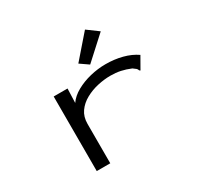

<svg xmlns="http://www.w3.org/2000/svg" viewBox="-148 -851 1046 1021"><g transform="rotate(-30 375.0 -340.5)"><path d="M168 -457H253L250 -370Q271 -401 310.5 -423Q350 -445 397.5 -456.5Q445 -468 492 -468Q546 -468 594 -455.5Q642 -443 678 -418L642 -355L637 -346L631 -350Q629 -358 623.5 -363Q618 -368 605 -377Q574 -390 545.5 -396Q517 -402 484 -402Q446 -402 405.5 -393Q365 -384 329.5 -364.5Q294 -345 272.5 -314.5Q251 -284 251 -241V1H168ZM421 -507 369 -543 490 -682 558 -632Z"/></g></svg>

Font: Inconsolata ExtraExpanded
Style: Regular
Weight: 400
Width: 8
Monospace: yes
Designer: Raph Levien, Cyreal, Brenton Simpson
Foundry: Raph Levien, Cyreal, Google
Version: Version 3.000; ttfautohint (v1.8.2.53-6de2)